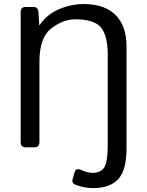

<svg xmlns="http://www.w3.org/2000/svg" viewBox="-20 -735 734 958"><path d="M107.4 0Q83 0 83 -26.9V-673.3Q83 -700.2 107.4 -700.2H147.5Q170.4 -700.2 171.9 -673.3L175.8 -609.9H177.7Q214.8 -664.1 275.4 -689.5Q335.9 -714.8 397 -714.8Q502 -714.8 556.6 -660.2Q611.3 -605.5 611.3 -503.9V3.9Q611.3 115.2 569.3 159.4Q527.3 203.6 445.3 203.6Q399.9 203.6 356 186.5Q336.4 178.7 342.3 158.2L352.5 123.5Q359.4 101.1 385.7 113.3Q416 127.4 442.4 127.4Q480.5 127.4 499 102.3Q517.6 77.1 517.6 -19V-460.9Q517.6 -556.6 483.9 -597.7Q450.2 -638.7 355.5 -638.7Q294.9 -638.7 235.8 -593.3Q176.8 -547.9 176.8 -427.2V-26.9Q176.8 0 152.3 0Z"/></svg>

Font: Istok Web
Style: Regular
Weight: 400
Designer: Andrey V. Panov
Foundry: Andrey V. Panov
Version: Version 1.0.2g